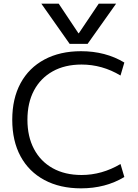

<svg xmlns="http://www.w3.org/2000/svg" viewBox="-20 -1020 756 1050"><path d="M206 -1000H301L409 -838H411L520 -1000H615L459 -780H361ZM423 10Q308 10 223 -35.5Q138 -81 92.5 -165Q47 -249 47 -365Q47 -481 92.5 -565Q138 -649 223 -694.5Q308 -740 423 -740Q557 -740 660 -678L639 -607Q539 -667 426 -667Q335 -667 268.5 -630Q202 -593 166 -525.5Q130 -458 130 -365Q130 -273 166 -205Q202 -137 268.5 -100Q335 -63 426 -63Q537 -63 639 -123L660 -52Q557 10 423 10Z"/></svg>

Font: M PLUS 1
Style: Regular
Weight: 400
Designer: Coji Morishita
Foundry: UNDERFOREST DESIGN
Version: Version 1.001